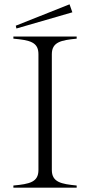

<svg xmlns="http://www.w3.org/2000/svg" viewBox="-20 -869 417 889"><path d="M42 -10V0H335V-10C264 -17 220 -25 220 -82V-618C220 -675 264 -683 335 -690V-700H42V-690C119 -683 158 -674 158 -618V-82C158 -26 118 -17 42 -10ZM315 -812 302 -849 53 -750 56 -737Z"/></svg>

Font: Sprat Light
Style: Regular
Weight: 300
Designer: Ethan Nakache
Foundry: Collletttivo
Version: Version 2.000;Glyphs 3.2 (3217)